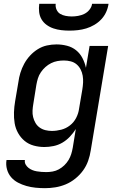

<svg xmlns="http://www.w3.org/2000/svg" viewBox="-20 -760 640 1003"><path d="M215 223Q190 223 165.5 220.5Q141 218 118 211.5Q95 205 74 194Q53 183 38 165.5Q23 148 16.5 124.5Q10 101 14 76H110Q108 89 114 99.5Q120 110 129 117Q138 124 149 128.5Q160 133 172 135Q184 137 196.5 138Q209 139 222 139Q238 139 255 136Q272 133 287.5 124.5Q303 116 316 103.5Q329 91 338 76Q347 61 352 45Q357 29 360 12L376 -86Q363 -65 345 -46Q327 -27 305.5 -14.5Q284 -2 259.5 3Q235 8 212 8Q183 8 156 0.5Q129 -7 108.5 -24Q88 -41 74.5 -65Q61 -89 56.5 -116.5Q52 -144 53 -173Q54 -202 59 -231L76 -331Q79 -355 86.5 -379.5Q94 -404 106.5 -427Q119 -450 137 -469.5Q155 -489 177.5 -503Q200 -517 225 -522.5Q250 -528 275 -528Q303 -528 330 -521Q357 -514 377.5 -497.5Q398 -481 410.5 -457Q423 -433 429 -406L448 -520H545L454 26Q450 53 440.5 80Q431 107 414 130.5Q397 154 373.5 173Q350 192 323.5 203Q297 214 269.5 218.5Q242 223 215 223ZM251 -76Q275 -76 300 -82.5Q325 -89 345.5 -105Q366 -121 378 -144.5Q390 -168 393 -192L410 -292Q413 -310 414 -328.5Q415 -347 412 -364.5Q409 -382 401 -397.5Q393 -413 380 -424Q367 -435 349.5 -439.5Q332 -444 314 -444Q297 -444 280 -441Q263 -438 247 -430Q231 -422 217.5 -410Q204 -398 193.5 -382.5Q183 -367 178 -350.5Q173 -334 170 -317L154 -217Q151 -200 150 -182.5Q149 -165 153 -148.5Q157 -132 165.5 -117.5Q174 -103 187.5 -93.5Q201 -84 217.5 -80Q234 -76 251 -76ZM343 -600Q321 -600 300 -602.5Q279 -605 259.5 -611.5Q240 -618 223.5 -630Q207 -642 197 -659Q187 -676 184.5 -697Q182 -718 185 -740H271Q269 -724 275.5 -709.5Q282 -695 294.5 -687.5Q307 -680 323 -677Q339 -674 355 -674Q371 -674 388 -677Q405 -680 420.5 -687.5Q436 -695 447.5 -709.5Q459 -724 461 -740H547Q544 -718 534.5 -697Q525 -676 509 -659Q493 -642 472.5 -630Q452 -618 430.5 -611.5Q409 -605 387 -602.5Q365 -600 343 -600Z"/></svg>

Font: Iosevka Md Ex Obl
Style: Regular
Weight: 500
Width: 7
Italic angle: -9°
Monospace: yes
Designer: Belleve Invis
Foundry: Belleve Invis
Version: Version 32.5.0; ttfautohint (v1.8.4)